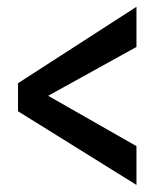

<svg xmlns="http://www.w3.org/2000/svg" viewBox="-20 -645 467 551"><path d="M371.6 -114.3 31.7 -325.7V-406.2L371.6 -625.5V-510.3L118.2 -370.1L371.6 -225.6Z"/></svg>

Font: Coda
Style: Regular
Weight: 400
Designer: vernon adams
Foundry: vernon adams
Version: Version 2.000; ttfautohint (v0.8) -r 50 -G 200 -x